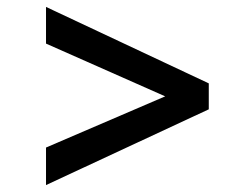

<svg xmlns="http://www.w3.org/2000/svg" viewBox="-20 -656 708 555"><path d="M583.5 -340V-415L113 -636V-530L457.5 -377.5L113 -229.5V-121Z"/></svg>

Font: Merriweather Sans
Style: Regular
Weight: 400
Designer: Eben Sorkin
Foundry: Eben Sorkin
Version: Version 1.008; ttfautohint (v1.7.19-72a1) -l 8 -r 50 -G 200 